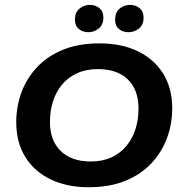

<svg xmlns="http://www.w3.org/2000/svg" viewBox="-20 -776 762 806"><path d="M352.2 10Q261.4 10 192.7 -23Q123.9 -56 86 -117.4Q48.2 -178.7 48.2 -263Q48.2 -328.2 70 -387.9Q91.9 -447.5 135.7 -494.1Q179.5 -540.7 245 -567.4Q310.6 -594 397.8 -594Q489.7 -594 558.3 -561Q627 -528 665 -466.8Q703 -405.5 703 -321Q703 -255.8 680.9 -196.1Q658.9 -136.5 615 -89.9Q571.1 -43.3 505.4 -16.6Q439.8 10 352.2 10ZM360.5 -98.1Q410.2 -98.1 447.7 -115.4Q485.2 -132.7 510.5 -163.2Q535.8 -193.7 548.6 -233.6Q561.4 -273.6 561.4 -319.9Q561.4 -398.9 516.9 -442.4Q472.3 -485.9 391.1 -485.9Q341.4 -485.9 303.5 -468.6Q265.6 -451.3 240.3 -420.8Q215.1 -390.3 202.4 -350.4Q189.7 -310.4 189.7 -264.1Q189.7 -185.9 235 -142Q280.3 -98.1 360.5 -98.1ZM350.7 -640.8Q327.1 -640.8 310.8 -654.4Q294.4 -668.1 294.4 -693.5Q294.4 -723.6 313.5 -739.6Q332.6 -755.5 357.7 -755.5Q380.6 -755.5 397.3 -741.8Q414 -728.1 414 -702.5Q414 -672.6 394.9 -656.7Q375.8 -640.8 350.7 -640.8ZM519.4 -640.8Q495.8 -640.8 479.5 -654.1Q463.2 -667.4 463.2 -692.7Q463.2 -724.4 482.2 -739.9Q501.3 -755.5 526.4 -755.5Q549.3 -755.5 566 -741.8Q582.7 -728.1 582.7 -701.8Q582.7 -671.9 563.2 -656.3Q543.8 -640.8 519.4 -640.8Z"/></svg>

Font: Rokkitt SemiBold
Style: Italic
Weight: 600
Italic angle: -9°
Designer: Vernon Adams
Foundry: Vernon Adams
Version: Version 3.103